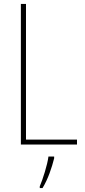

<svg xmlns="http://www.w3.org/2000/svg" viewBox="-20 -734 431 975"><path d="M86 0H371V-25H112V-714H86ZM255 70V61H226C221 102 197 178 182 212V221H196C224 175 243 118 255 70Z"/></svg>

Font: Noto Sans Lao Condensed Thin
Style: Regular
Weight: 100
Width: 3
Designer: Monotype Design Team
Foundry: Monotype Imaging Inc.
Version: Version 2.003